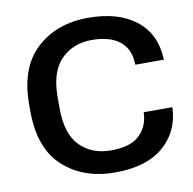

<svg xmlns="http://www.w3.org/2000/svg" viewBox="-82 -808 911 905"><g transform="rotate(-10 374.0 -356.0)"><path d="M53.2 -339.4Q53.2 -161.6 149.4 -73.5Q245.6 14.6 397.9 14.6Q545.4 14.6 626.7 -53.2Q708 -121.1 715.3 -231.9V-241.7H578.6L578.1 -231.9Q573.7 -170.9 531.2 -131.1Q488.8 -91.3 396.5 -91.3Q304.7 -91.3 248 -148.7Q191.4 -206.1 191.4 -328.6V-382.3Q191.4 -502.4 248.3 -561Q305.2 -619.6 396 -619.6Q480.5 -619.6 527.3 -584Q574.2 -548.3 578.1 -479.5L578.6 -469.2H715.3L714.8 -478.5Q708 -596.2 624 -660.9Q540 -725.6 397.9 -725.6Q245.6 -725.6 149.4 -636.2Q53.2 -546.9 53.2 -371.6Z"/></g></svg>

Font: Roboto Flex
Style: wght 600 wdth 140 opsz 13.0 GRAD 0.00 slnt 0.00 XTRA 468 XOPQ 96 YOPQ 79 YTLC 514 YTUC 712 YTAS 750 YTDE -203.00 YTFI 738
Weight: 600
Width: 8
Designer: Berlow after Robertson
Foundry: Google
Version: Version 3.100